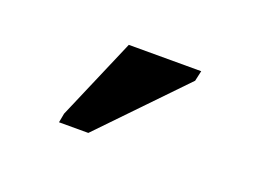

<svg xmlns="http://www.w3.org/2000/svg" viewBox="-43 -814 418 314"><g transform="rotate(20 166.5 -657.0)"><path d="M126 -578H75L78 -594L139 -736H265L261 -718Z"/></g></svg>

Font: Libra Sans
Style: Bold Italic
Weight: 700
Italic angle: -12°
Foundry: Context Ltd
Version: Version 1.002